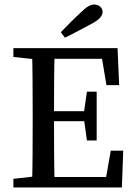

<svg xmlns="http://www.w3.org/2000/svg" viewBox="-20 -826 594 846"><path d="M39 0V-38L161 -52H171V0ZM121 0Q123 -69 123.5 -140.5Q124 -212 124 -285V-329Q124 -400 123.5 -471.5Q123 -543 121 -614H221Q219 -544 218.5 -472.5Q218 -401 218 -329V-295Q218 -216 218.5 -143.5Q219 -71 221 0ZM171 0V-46H475L443 -19L468 -162H523L517 0ZM171 -292V-336H378V-292ZM363 -207 349 -308V-325L363 -422H406V-207ZM39 -575V-614H171V-562H161ZM449 -451 425 -595 457 -567H171V-614H498L505 -451ZM248 -684Q270 -707 292 -729Q314 -751 336 -771Q356 -791 369.5 -798.5Q383 -806 395 -806Q410 -806 421 -797Q432 -788 432 -774Q432 -761 421.5 -748.5Q411 -736 385 -722Q355 -706 325 -690Q295 -674 266 -660Z"/></svg>

Font: Lisu Bosa
Style: Regular
Weight: 400
Designer: David Morse, Annie Olsen, Victor Gaultney, Frank Grießhammer (Latin)
Foundry: SIL International
Version: Version 2.000